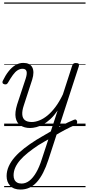

<svg xmlns="http://www.w3.org/2000/svg" viewBox="-34 -1030 719 1569"><path d="M418 26Q443 10 469 -3.5Q495 -17 521 -29.5Q547 -42 570 -51Q581 -56 587.5 -51.5Q594 -47 596 -39Q598 -31 594.5 -22Q591 -13 581 -9Q560 0 538 10.5Q516 21 494.5 32.5Q473 44 451 56.5Q429 69 408 82ZM133 519Q78 519 49 488Q20 457 20 409Q20 368 37.5 329Q55 290 87 253.5Q119 217 164 182Q209 147 263 113Q283 101 302.5 89.5Q322 78 342 66.5Q362 55 381 44L437 -127Q409 -86 379 -58Q349 -30 319.5 -14Q290 2 262.5 9Q235 16 212 16Q165 16 133.5 -5Q102 -26 94 -68.5Q86 -111 106 -176L176 -388Q189 -429 182.5 -448.5Q176 -468 150 -468Q129 -468 109.5 -455.5Q90 -443 71.5 -417.5Q53 -392 31 -354Q26 -346 20.5 -342.5Q15 -339 3 -341Q-10 -344 -13 -352.5Q-16 -361 -11 -370Q10 -414 36 -447Q62 -480 92 -498Q122 -516 157 -516Q183 -516 201.5 -507Q220 -498 229.5 -480Q239 -462 239 -436.5Q239 -411 229 -379L160 -167Q146 -125 148 -94.5Q150 -64 169 -48.5Q188 -33 226 -33Q254 -33 286.5 -45.5Q319 -58 352.5 -85Q386 -112 418.5 -155Q451 -198 480 -259L556 -494Q561 -506 567 -510.5Q573 -515 586 -515Q604 -515 609 -508Q614 -501 610 -488L362 274Q342 335 318.5 381Q295 427 267 458Q239 489 206 504Q173 519 133 519ZM142 470Q176 470 206 447Q236 424 262 379Q288 334 308 270L361 109Q348 116 334 124Q320 132 306.5 140.5Q293 149 280 156Q232 188 194.5 218Q157 248 130.5 278.5Q104 309 90.5 340Q77 371 77 403Q77 423 84 438Q91 453 105.5 461.5Q120 470 142 470ZM0 490H665V500H0ZM0 -20H665V0H0ZM0 -505H665V-500H0ZM0 -1010H665V-1000H0Z"/></svg>

Font: Playwrite MX Guides
Style: Regular
Weight: 400
Designer: Veronika Burian, José Scaglione
Foundry: TypeTogether
Version: Version 1.003